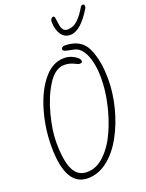

<svg xmlns="http://www.w3.org/2000/svg" viewBox="-218 -1318 1096 1442"><g transform="rotate(-20 330.5 -597.5)"><path d="M48 -295Q48 -440 88 -577.5Q128 -715 199.5 -801.5Q271 -888 363 -888Q421 -888 468 -848Q482 -834 482 -822Q482 -815 477 -811Q472 -807 463 -807Q452 -807 438 -814Q394 -839 348 -839Q274 -839 216 -747.5Q158 -656 125.5 -531Q93 -406 93 -316Q93 -166 127 -95Q161 -24 235 -24Q312 -24 376.5 -86.5Q441 -149 485 -247.5Q529 -346 552 -454Q575 -556 575 -654Q575 -775 537 -852Q508 -908 465 -920Q456 -923 434 -927Q405 -932 389 -937.5Q373 -943 373 -953Q373 -972 398 -975Q530 -975 576 -876Q622 -777 622 -625Q622 -517 593 -402.5Q564 -288 511 -191Q456 -91 382.5 -34.5Q309 22 226 22Q48 22 48 -295ZM370 -1177Q370 -1189 377 -1198.5Q384 -1208 393 -1208Q401 -1208 405 -1198Q408 -1184 410 -1165L413 -1144Q420 -1080 463 -1080Q509 -1080 544 -1112.5Q579 -1145 617 -1209Q623 -1217 633 -1217Q646 -1217 646 -1200Q646 -1192 643 -1186Q602 -1116 558 -1075.5Q514 -1035 469 -1035Q423 -1035 396.5 -1074Q370 -1113 370 -1177Z"/></g></svg>

Font: Bad Script
Style: Regular
Weight: 400
Italic angle: -10°
Designer: Roman Shchyukin (Gaslight Type Foundry), Cyreal (Charset Expansion)
Foundry: Gaslight
Version: Version 2.000